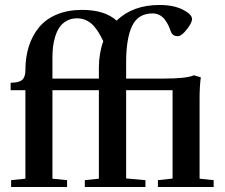

<svg xmlns="http://www.w3.org/2000/svg" viewBox="-20 -747 899 767"><path d="M24.4 0V-27.3L81.5 -33.2V-386.7H22.5V-416.5Q55.2 -416.5 68.4 -427.7Q81.5 -439 81.5 -467.3Q81.5 -518.6 95.2 -561.8Q108.9 -605 136 -637.9Q163.1 -670.9 207 -689.2Q251 -707.5 307.6 -707.5Q398.4 -707.5 445.8 -664.6Q510.7 -727.1 617.2 -727.1Q673.3 -727.1 710.2 -708.5Q747.1 -689.9 747.1 -670.9Q747.1 -655.8 726.1 -629.2Q705.1 -602.5 689.9 -602.5Q669.4 -602.5 662.6 -620.6Q657.7 -635.3 652.3 -646.2Q647 -657.2 638.2 -668.9Q629.4 -680.7 616.9 -687Q604.5 -693.4 589.4 -693.4Q531.7 -693.4 507.8 -643.3Q483.9 -593.3 483.9 -498V-433.1H633.8Q725.6 -433.1 754.4 -446.3L782.2 -438Q777.3 -402.3 777.3 -355V-33.2L833.5 -27.3V0H610.8V-27.3L669.4 -33.7V-386.7H483.9V-34.2L561 -27.3V0H318.8V-27.3L375 -33.2V-386.7H189.5V-33.2L248 -27.3V0ZM189.5 -517.6V-433.1H375V-476.1Q375 -533.7 392.6 -582.5Q369.1 -632.3 344.5 -653.1Q319.8 -673.8 287.6 -673.8Q264.2 -673.8 246.1 -663.6Q228 -653.3 217.5 -637.7Q207 -622.1 200.4 -600.3Q193.8 -578.6 191.7 -558.8Q189.5 -539.1 189.5 -517.6Z"/></svg>

Font: Elstob SemiBold
Style: Regular
Weight: 600
Designer: Peter S. Baker
Version: Version 1.015